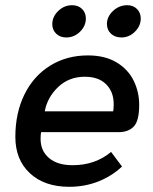

<svg xmlns="http://www.w3.org/2000/svg" viewBox="-20 -708 589 738"><path d="M39 -182Q39 -274 74 -345Q109 -416 172.5 -455.5Q236 -495 318 -495Q383 -495 427.5 -468.5Q472 -442 493.5 -398.5Q515 -355 515 -305Q515 -243 494 -221.5Q473 -200 436 -200H138Q136 -191 136 -174Q136 -128 168.5 -100.5Q201 -73 259 -73Q346 -73 407 -124L449 -68Q410 -31 358 -10.5Q306 10 246 10Q151 10 95 -42Q39 -94 39 -182ZM415 -280Q417 -289 417 -308Q417 -355 388 -384Q359 -413 306 -413Q245 -413 203.5 -373.5Q162 -334 152 -280ZM181 -615Q181 -644 204 -666Q227 -688 257 -688Q281 -688 295.5 -673.5Q310 -659 310 -637Q310 -608 287.5 -586Q265 -564 235 -564Q211 -564 196 -578.5Q181 -593 181 -615ZM391 -616Q391 -644 414.5 -666Q438 -688 469 -688Q492 -688 506.5 -673.5Q521 -659 521 -637Q521 -608 498.5 -586Q476 -564 447 -564Q422 -564 406.5 -578.5Q391 -593 391 -616Z"/></svg>

Font: Niramit Medium
Style: Italic
Weight: 500
Italic angle: -10°
Designer: Katatrad Aksorn Co.,Ltd.
Foundry: Cadson Demak Co.,Ltd.
Version: Version 1.000; ttfautohint (v1.6)